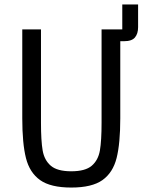

<svg xmlns="http://www.w3.org/2000/svg" viewBox="-20 -830 640 862"><path d="M164 -698V-279Q164 -198 171.5 -154.5Q179 -111 208 -86Q237 -61 300 -61Q363 -61 392 -86Q421 -111 428.5 -154.5Q436 -198 436 -279V-698H529V-810H600V-708Q600 -679 586 -662Q572 -645 537 -645H520V-299Q520 -186 503.5 -120.5Q487 -55 440 -21.5Q393 12 300 12Q207 12 160 -21.5Q113 -55 96.5 -120.5Q80 -186 80 -299V-698Z"/></svg>

Font: iA Writer Mono V
Style: Regular
Weight: 400
Designer: Mike Abbink, Paul van der Laan, Pieter van Rosmalen
Foundry: Bold Monday
Version: Version 2.000